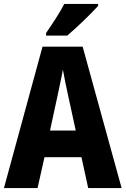

<svg xmlns="http://www.w3.org/2000/svg" viewBox="-20 -951 635 971"><path d="M476 -921V-931H305C282 -886 246 -832 213 -784V-771H320C369 -812 444 -885 476 -921ZM426 0H595L398 -715H195L0 0H170L205 -156H392ZM326 -461 363 -291H233L270 -462C278 -501 292 -563 298 -599C305 -559 316 -507 326 -461Z"/></svg>

Font: Noto Sans Gujarati Condensed ExtraBold
Style: Regular
Weight: 800
Width: 3
Designer: Jelle Bosma - Monotype Design Team, Universal Thirst
Foundry: Monotype Imaging Inc.
Version: Version 2.106